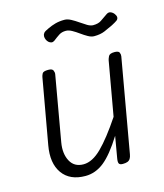

<svg xmlns="http://www.w3.org/2000/svg" viewBox="-107 -782 746 872"><g transform="rotate(-15 265.5 -346.0)"><path d="M187.5 9Q114 9 79.5 -39.5Q45 -88 59.5 -169.5L114 -476Q115 -482 119.5 -491.2Q124 -500.5 147.5 -500.5Q166.5 -500.5 170.8 -491Q175 -481.5 173.5 -473L120 -167.5Q111 -116 130 -80.2Q149 -44.5 192.5 -44.5Q234 -44.5 278 -88Q322 -131.5 379.5 -217.5L424.5 -472Q425.5 -477.5 430.8 -489Q436 -500.5 459 -500.5Q478.5 -500.5 482.2 -491.5Q486 -482.5 484.5 -474L407 -33.5Q405 -21.5 400.2 -14Q395.5 -6.5 387 -3.2Q378.5 0 365 0Q351 0 347.2 -7Q343.5 -14 346.5 -31L364 -132.5Q315.5 -55 275 -23Q234.5 9 187.5 9ZM389.5 -594Q376.5 -594 361.2 -602.5Q346 -611 330.2 -622.5Q314.5 -634 299.2 -642.5Q284 -651 270.5 -651Q251.5 -651 238.2 -642.2Q225 -633.5 209 -621Q202 -616 195 -617Q188 -618 182 -623.2Q176 -628.5 172.5 -636.2Q169 -644 169 -652Q169 -660.5 174.2 -667.2Q179.5 -674 198 -682Q215.5 -690.5 234.8 -695.8Q254 -701 277.5 -701Q292 -701 308.2 -692.2Q324.5 -683.5 340.5 -672.2Q356.5 -661 371.2 -652.2Q386 -643.5 398 -643.5Q423 -643.5 437 -653.8Q451 -664 470 -676.5Q480.5 -683.5 490.2 -679.2Q500 -675 506.2 -666.2Q512.5 -657.5 512.5 -650.5Q512.5 -641.5 505 -636Q497.5 -630.5 479.5 -621Q461 -612 440 -603Q419 -594 389.5 -594Z"/></g></svg>

Font: Edu AU VIC WA NT Pre
Style: Regular
Weight: 400
Designer: Tina and Corey Anderson, Eben Sorkin, Mirko Velimirovic
Foundry: Google for Education
Version: Version 1.001